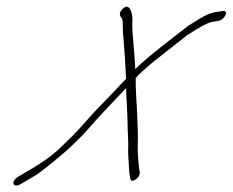

<svg xmlns="http://www.w3.org/2000/svg" viewBox="-20 -506 697 575"><path d="M646.8 -473 633.8 -471C623.3 -470 611.8 -467 600.3 -462C588.9 -457 570.5 -446 544.1 -429C500.4 -395 425.6 -339 385 -299C384.5 -318 381.5 -355 376.7 -412C375.9 -422 375.8 -434 376.5 -448C377.3 -458 370.6 -504 345.9 -478C337.6 -469 336.8 -461 343.3 -453C346.5 -451 348.1 -443 347.8 -430C347.5 -417 348.8 -398 351 -375C353.1 -352 355.3 -317 357.6 -270C348.4 -261 338.5 -250 326.2 -237C296.8 -205 270.5 -181 239.5 -145C199 -99 200.6 -103 154.9 -58C130.7 -36 102.4 -17 75.5 -1C60 8 46.1 16 34.7 23C10.3 38 18.4 60 44.3 44C58.3 36 72.7 27 86.6 19C106.5 7 174.9 -50 189.2 -64C209.1 -84 224.2 -96 246.9 -123C260 -138 278.6 -159 304.5 -186C319.2 -201 344.6 -229 357.7 -242C357.9 -220 361.8 -163 362 -141C361.8 -104 365.4 -93 363.7 -48L366.4 -2C366.8 5 366.9 13 368.9 20L370.6 30C373.5 45 401.3 25 398.5 10L396.8 0C393.4 -30 391.7 -56 392.7 -77C393.8 -106 391.6 -131 391.1 -158C390 -192 385.8 -232 386.4 -272C394.3 -282 411.8 -298 438.1 -320C470.7 -346 506.6 -374 538.3 -399C578.6 -426 605.5 -440 619 -441L632 -443C653.5 -446 667.2 -476 646.8 -473Z"/></svg>

Font: MewTooHand
Style: UltimateCondIta
Weight: 400
Designer: Mew Too, Robert Jablonski
Version: Version 0.77